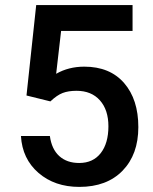

<svg xmlns="http://www.w3.org/2000/svg" viewBox="-20 -731 608 761"><path d="M85 -352.5 123.5 -710.9H505.4V-608.4H222.2L202.6 -438.5Q252 -466.8 314 -466.8Q415.5 -466.8 471.9 -401.9Q528.3 -336.9 528.3 -227.1Q528.3 -118.7 465.8 -54.4Q403.3 9.8 294.4 9.8Q196.8 9.8 132.6 -45.7Q68.4 -101.1 63 -191.9H177.7Q184.6 -140.1 214.8 -112.5Q245.1 -85 293.9 -85Q348.6 -85 379.2 -124Q409.7 -163.1 409.7 -230.5Q409.7 -295.4 376 -333.3Q342.3 -371.1 283.2 -371.1Q251 -371.1 228.5 -362.5Q206.1 -354 179.7 -329.1Z"/></svg>

Font: Roboto Medium
Style: Regular
Weight: 500
Designer: Google
Version: Version 2.134; 2016; ttfautohint (v1.6)